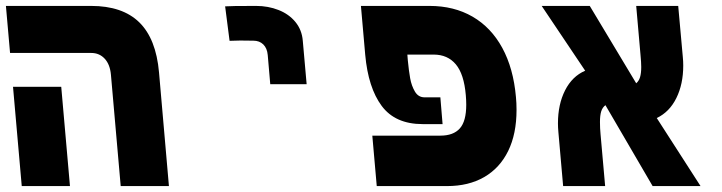

<svg xmlns="http://www.w3.org/2000/svg" viewBox="-22 -629 2442 649"><path d="M286.5 -450H12L-2 -609H286Q392 -609 448.8 -553.5Q505.5 -498 515.5 -384.5L549 0H386L353 -376Q350 -411 332 -430.5Q314 -450 286.5 -450ZM22 -335.5H185L214.5 0H51.5Z M843.5 -609Q754 -609 739 -607.5L754 -491Q776 -492 790 -492L834.5 -491.5Q855 -491.5 868 -478.8Q881 -466 883 -443L891.5 -344.5H1014.5L1001.5 -491Q998.5 -528 976.5 -554.8Q954.5 -581.5 919.5 -595.2Q884.5 -609 843.5 -609Z M1236.5 -170.5H1466.5Q1510.5 -170.5 1532.2 -194.8Q1554 -219 1554 -275Q1554 -290.5 1552.5 -307.5Q1546.5 -378.5 1518.8 -411.5Q1491 -444.5 1444 -444.5H1355L1355.5 -437.5Q1356.5 -429.5 1356.5 -425Q1360 -389 1364.5 -364Q1369 -339 1380.5 -319.5Q1392 -300 1413 -300H1466.5L1474 -209.5H1406.5Q1314 -209.5 1268.2 -271Q1222.5 -332.5 1212.5 -444L1198 -609H1430Q1512.5 -609 1575.2 -572.8Q1638 -536.5 1675.8 -467.2Q1713.5 -398 1722 -301Q1724 -281 1724 -257.5Q1724 -176.5 1695.8 -118.8Q1667.5 -61 1614.8 -30.5Q1562 0 1489 0H1251.5Z M2006 -216.5Q2006 -195.5 2008 -175L2023.5 0H1881.5L1865.5 -182Q1864 -198 1864 -212Q1864 -276 1888 -323.5Q1912 -371 1956 -390L1809 -609H1971.5L2128.5 -347.5Q2137.5 -355 2141.5 -368.2Q2145.5 -381.5 2145.5 -402.5Q2145.5 -417.5 2143 -444L2128.5 -609H2270.5L2286 -437Q2287.5 -422 2287.5 -407.5Q2287.5 -344.5 2264.2 -297.5Q2241 -250.5 2198 -230L2346 0H2184L2024.5 -273.5Q2014.5 -266 2010.2 -252.5Q2006 -239 2006 -216.5Z"/></svg>

Font: JuliaMono Black
Style: Italic
Weight: 900
Italic angle: -9°
Monospace: yes
Designer: cormullion
Foundry: corm
Version: Version 0.057; ttfautohint (v1.8.4)